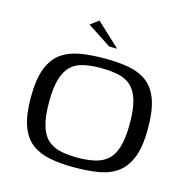

<svg xmlns="http://www.w3.org/2000/svg" viewBox="-95 -707 789 806"><g transform="rotate(15 299.5 -304.5)"><path d="M296 7Q236 7 190 -2Q144 -11 111.5 -35.5Q79 -60 62 -107Q45 -154 45 -231Q45 -309 63.5 -356.5Q82 -404 116 -428Q150 -452 197.5 -460Q245 -468 304 -468Q363 -468 409 -459.5Q455 -451 487.5 -426.5Q520 -402 537 -355Q554 -308 554 -231Q554 -152 535.5 -105Q517 -58 483.5 -33.5Q450 -9 402.5 -1Q355 7 296 7ZM299 -36Q341 -36 374 -43.5Q407 -51 429.5 -71Q452 -91 463.5 -129.5Q475 -168 475 -231Q475 -293 463.5 -331.5Q452 -370 429.5 -390.5Q407 -411 374 -418Q341 -425 299 -425Q256 -425 223.5 -418Q191 -411 169 -390.5Q147 -370 135.5 -331.5Q124 -293 124 -231Q124 -168 135.5 -129.5Q147 -91 169 -71Q191 -51 223.5 -43.5Q256 -36 299 -36ZM308 -521 204 -589 240 -616 342 -521Z"/></g></svg>

Font: Genos Thin
Style: Regular
Weight: 400
Version: Version 1.010